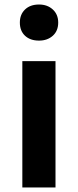

<svg xmlns="http://www.w3.org/2000/svg" viewBox="-20 -831 344 851"><path d="M79 0V-560H226V0ZM153 -651Q114 -651 91 -672.5Q68 -694 68 -731Q68 -767 91 -789Q114 -811 153 -811Q190 -811 214 -789Q238 -767 238 -731Q238 -694 214 -672.5Q190 -651 153 -651Z"/></svg>

Font: Noto Sans SC Thin
Style: Bold
Weight: 700
Version: Version 2.004-H2;hotconv 1.0.118;makeotfexe 2.5.65603